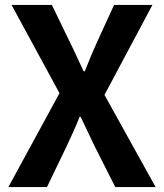

<svg xmlns="http://www.w3.org/2000/svg" viewBox="-20 -761 667 781"><path d="M14 0H171L250 -164C268 -202 286 -241 304 -286H308C330 -241 347 -202 366 -164L449 0H613L405 -375L600 -741H444L374 -588C358 -553 343 -517 325 -471H320C298 -517 283 -553 265 -588L191 -741H27L222 -382Z"/></svg>

Font: Source Han Sans CN
Style: Bold
Weight: 700
Designer: Ryoko NISHIZUKA 西塚涼子 (kana, bopomofo & ideographs); Paul D. Hunt (Latin, Greek & Cyrillic); Sandoll Communications 산돌커뮤니
Foundry: Adobe
Version: Version 2.001;hotconv 1.0.107;makeotfexe 2.5.65593